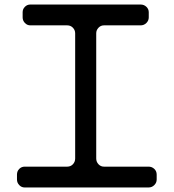

<svg xmlns="http://www.w3.org/2000/svg" viewBox="-20 -724 768 848"><path d="M89 104H636Q651 104 661.5 93.5Q672 83 672 69V47Q672 32 661.5 22Q651 12 636 12H439Q425 12 415 1.5Q405 -9 405 -24V-577Q405 -591 415 -601.5Q425 -612 439 -612H601Q616 -612 626.5 -622.5Q637 -633 637 -647V-670Q637 -684 626.5 -694Q616 -704 601 -704H114Q100 -704 90 -694Q80 -684 80 -670V-647Q80 -633 90 -622.5Q100 -612 114 -612H277Q292 -612 302 -601.5Q312 -591 312 -577V-24Q312 -9 302 1.5Q292 12 277 12H89Q75 12 65 22Q55 32 55 47V69Q55 83 65 93.5Q75 104 89 104Z"/></svg>

Font: WDXL Lubrifont TC
Style: Regular
Weight: 400
Designer: [WDXL Lubrifont] Copyright 2020-2022 (c) NightFurySL2001, Skr-ZERO; [ZCOOL QingKe HuangYou] Copyright 2018-2022 (c) The 
Version: Version 2.001;hotconv 1.1.1;makeotfexe 2.6.0